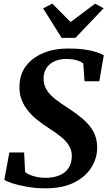

<svg xmlns="http://www.w3.org/2000/svg" viewBox="-20 -1016 588 1047"><path d="M229 11Q177.5 11 130.2 3Q83 -5 49.2 -15.8Q15.5 -26.5 3.5 -35.5L31 -184.5H111.5L117 -77.5Q134.5 -63.5 164.8 -55Q195 -46.5 227.5 -46.5Q262 -46.5 288.8 -54.5Q315.5 -62.5 333.8 -77.5Q352 -92.5 361.5 -114Q371 -135.5 371.5 -163Q372 -194.5 357.2 -220Q342.5 -245.5 313.8 -269Q285 -292.5 243.5 -319Q212.5 -338.5 184.2 -361.2Q156 -384 133.8 -410.8Q111.5 -437.5 98.8 -469.8Q86 -502 86 -541Q86 -608 121 -655Q156 -702 216.2 -726.8Q276.5 -751.5 351.5 -751.5Q402.5 -751.5 440.8 -746Q479 -740.5 505.2 -732Q531.5 -723.5 546 -714.5L521.5 -573H441L434 -670Q419 -682 395.2 -688.2Q371.5 -694.5 341 -694.5Q305.5 -694.5 277.8 -682Q250 -669.5 234 -645.8Q218 -622 217.5 -589Q217.5 -554 233.8 -527Q250 -500 281 -475.8Q312 -451.5 356 -423.5Q395.5 -398 430.8 -368.2Q466 -338.5 487.8 -301Q509.5 -263.5 510 -213.5Q510 -152 477.2 -101Q444.5 -50 382 -19.5Q319.5 11 229 11ZM316 -809.5 215 -970.5 265.5 -996Q290.5 -971 315.2 -946Q340 -921 365 -896Q398.5 -921 432 -946Q465.5 -971 499 -996L545 -971L391.5 -809.5Z"/></svg>

Font: Merriweather
Style: Bold Italic
Weight: 700
Italic angle: -7.8°
Version: Version 2.101